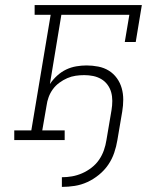

<svg xmlns="http://www.w3.org/2000/svg" viewBox="-20 -550 640 754"><path d="M223 184V146Q243 146 263 142.5Q283 139 302.5 130.5Q322 122 339.5 108.5Q357 95 369 77.5Q381 60 388 40Q395 20 398 0L418 -118Q421 -136 421 -154Q421 -172 416.5 -188Q412 -204 402 -217.5Q392 -231 377.5 -239.5Q363 -248 346 -251.5Q329 -255 311 -255Q294 -255 277 -252.5Q260 -250 244 -243Q228 -236 213 -225Q198 -214 187.5 -199.5Q177 -185 171 -168.5Q165 -152 163 -136L146 -38H234V0H36V-38H103L179 -492H116V-530H537L513 -385H470L488 -492H221L176 -220Q188 -238 204.5 -253Q221 -268 240 -277Q259 -286 279.5 -289.5Q300 -293 320 -293Q343 -293 366 -288.5Q389 -284 407.5 -272.5Q426 -261 439 -243Q452 -225 458 -203.5Q464 -182 464 -159Q464 -136 460 -112L441 0Q437 25 428.5 50Q420 75 405 97Q390 119 368.5 136.5Q347 154 323 165Q299 176 273.5 180Q248 184 223 184Z"/></svg>

Font: Iosevka Curly Slab XLtExObl
Style: Regular
Weight: 200
Width: 7
Italic angle: -9°
Monospace: yes
Designer: Belleve Invis
Foundry: Belleve Invis
Version: Version 11.0.0; ttfautohint (v1.8.3)